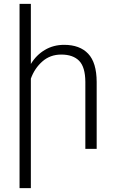

<svg xmlns="http://www.w3.org/2000/svg" viewBox="-20 -770 593 993"><path d="M139.6 -363.3V203.1H81.1V-750H139.6V-439Q167.5 -485.4 211.9 -511.7Q256.3 -538.1 311.5 -538.1Q392.6 -538.1 436 -492.2Q479.5 -446.3 480 -346.7V0H421.4V-346.7Q420.9 -423.3 389.2 -455.6Q357.4 -487.8 296.9 -487.8Q239.3 -487.8 199 -452.1Q158.7 -416.5 139.6 -363.3Z"/></svg>

Font: Mardoto Light
Style: Regular
Weight: 400
Designer: Christian Robertson, Vahan Hovhannisyan
Foundry: Google
Version: Version 1.000